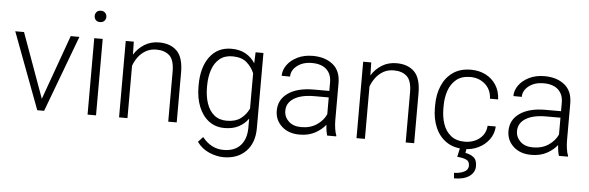

<svg xmlns="http://www.w3.org/2000/svg" viewBox="-55 -913 4058 1322"><g transform="rotate(5 1974.0 -252.0)"><path d="M79.1 -528.3 241.2 -81.1 401.9 -528.3H461.9L264.2 0H216.8L18.6 -528.3Z M554.2 -681.2Q554.2 -697.8 564.7 -709.2Q575.2 -720.7 594.2 -720.7Q612.8 -720.7 623.8 -709.2Q634.8 -697.8 634.8 -681.2Q634.8 -664.6 623.8 -653.3Q612.8 -642.1 594.2 -642.1Q575.2 -642.1 564.7 -653.3Q554.2 -664.6 554.2 -681.2ZM623 -528.3V0H564.5V-528.3Z M998 -487.3Q956.5 -487.3 925.3 -469.2Q894 -451.2 872.8 -422.6Q851.6 -394 840.3 -361.8V0H782.2V-528.3H837.9L839.8 -438.5Q867.2 -483.4 911.4 -510.7Q955.6 -538.1 1012.2 -538.1Q1091.3 -538.1 1136 -493.4Q1180.7 -448.7 1180.7 -344.2V0H1122.1V-344.7Q1122.1 -426.3 1088.6 -456.8Q1055.2 -487.3 998 -487.3Z M1308.6 -258.8V-269Q1308.6 -392.1 1362.8 -465.1Q1417 -538.1 1512.7 -538.1Q1569.3 -538.1 1610.1 -515.4Q1650.9 -492.7 1676.8 -452.1L1679.7 -528.3H1733.9V-9.3Q1733.9 93.8 1676.3 152.1Q1618.7 210.4 1522.5 210.4Q1473.1 210.4 1421.6 188Q1370.1 165.5 1337.9 120.1L1371.1 84.5Q1402.8 124 1439.5 142.3Q1476.1 160.6 1518.6 160.6Q1593.8 160.6 1634.5 116.2Q1675.3 71.8 1675.3 -7.3V-69.3Q1648.9 -32.2 1608.4 -11.2Q1567.9 9.8 1511.7 9.8Q1448.7 9.8 1403.3 -24.4Q1357.9 -58.6 1333.3 -119.4Q1308.6 -180.2 1308.6 -258.8ZM1367.2 -269V-258.8Q1367.2 -197.8 1383.8 -148.4Q1400.4 -99.1 1434.8 -70.3Q1469.2 -41.5 1522.5 -41.5Q1582.5 -41.5 1619.4 -69.3Q1656.2 -97.2 1675.3 -139.2V-382.8Q1658.7 -423.8 1623.3 -455.3Q1587.9 -486.8 1523.4 -486.8Q1469.7 -486.8 1435.1 -458Q1400.4 -429.2 1383.8 -379.9Q1367.2 -330.6 1367.2 -269Z M2220.7 0Q2216.3 -13.7 2213.1 -33.4Q2210 -53.2 2209 -73.7Q2182.6 -40 2137.7 -15.1Q2092.8 9.8 2030.3 9.8Q1953.1 9.8 1906.5 -33.2Q1859.9 -76.2 1859.9 -140.6Q1859.9 -218.3 1924.3 -262.9Q1988.8 -307.6 2100.6 -307.6H2208.5V-367.2Q2208.5 -423.8 2173.6 -456.3Q2138.7 -488.8 2072.3 -488.8Q2010.7 -488.8 1970.7 -457.5Q1930.7 -426.3 1930.7 -382.3L1872.6 -382.8Q1872.6 -422.4 1897.9 -457.8Q1923.3 -493.2 1969 -515.6Q2014.6 -538.1 2075.2 -538.1Q2159.7 -538.1 2213.4 -495.1Q2267.1 -452.1 2267.1 -366.2V-110.8Q2267.1 -83.5 2271.2 -54.2Q2275.4 -24.9 2283.2 -6.3V0ZM2037.1 -42.5Q2100.6 -42.5 2145 -72.8Q2189.5 -103 2208.5 -146.5V-262.7H2108.9Q2019 -262.7 1968.8 -231.4Q1918.5 -200.2 1918.5 -145.5Q1918.5 -102.5 1950.2 -72.5Q1981.9 -42.5 2037.1 -42.5Z M2639.2 -487.3Q2597.7 -487.3 2566.4 -469.2Q2535.2 -451.2 2513.9 -422.6Q2492.7 -394 2481.4 -361.8V0H2423.3V-528.3H2479L2481 -438.5Q2508.3 -483.4 2552.5 -510.7Q2596.7 -538.1 2653.3 -538.1Q2732.4 -538.1 2777.1 -493.4Q2821.8 -448.7 2821.8 -344.2V0H2763.2V-344.7Q2763.2 -426.3 2729.7 -456.8Q2696.3 -487.3 2639.2 -487.3Z M3168.5 -40.5Q3205.1 -40.5 3237.5 -54.7Q3270 -68.8 3291.3 -96.2Q3312.5 -123.5 3315.4 -163.6H3371.6Q3369.1 -113.3 3340.8 -74.2Q3312.5 -35.2 3267.3 -12.7Q3222.2 9.8 3168.5 9.8Q3094.2 9.8 3043.9 -25.4Q2993.7 -60.5 2968.3 -120.4Q2942.9 -180.2 2942.9 -253.9V-274.4Q2942.9 -348.6 2968.5 -408.4Q2994.1 -468.3 3044.2 -503.2Q3094.2 -538.1 3168 -538.1Q3224.6 -538.1 3269.8 -515.1Q3314.9 -492.2 3342 -450.2Q3369.1 -408.2 3371.6 -350.6H3315.4Q3312 -414.6 3269.8 -451.2Q3227.5 -487.8 3168 -487.8Q3107.9 -487.8 3071.3 -457.8Q3034.7 -427.7 3018.1 -379.2Q3001.5 -330.6 3001.5 -274.4V-253.9Q3001.5 -197.8 3017.8 -149.2Q3034.2 -100.6 3071 -70.6Q3107.9 -40.5 3168.5 -40.5ZM3139.2 4.9H3184.6L3179.2 36.1Q3209.5 40 3234.6 58.1Q3259.8 76.2 3259.8 119.6Q3259.8 163.6 3222.2 190.4Q3184.6 217.3 3116.2 217.3L3112.8 179.2Q3148.9 179.2 3179.9 165.5Q3210.9 151.9 3210.9 120.6Q3210.9 92.3 3189.9 81.8Q3168.9 71.3 3125.5 67.4Z M3822.3 0Q3817.9 -13.7 3814.7 -33.4Q3811.5 -53.2 3810.5 -73.7Q3784.2 -40 3739.3 -15.1Q3694.3 9.8 3631.8 9.8Q3554.7 9.8 3508.1 -33.2Q3461.4 -76.2 3461.4 -140.6Q3461.4 -218.3 3525.9 -262.9Q3590.3 -307.6 3702.1 -307.6H3810.1V-367.2Q3810.1 -423.8 3775.1 -456.3Q3740.2 -488.8 3673.8 -488.8Q3612.3 -488.8 3572.3 -457.5Q3532.2 -426.3 3532.2 -382.3L3474.1 -382.8Q3474.1 -422.4 3499.5 -457.8Q3524.9 -493.2 3570.6 -515.6Q3616.2 -538.1 3676.8 -538.1Q3761.2 -538.1 3814.9 -495.1Q3868.7 -452.1 3868.7 -366.2V-110.8Q3868.7 -83.5 3872.8 -54.2Q3877 -24.9 3884.8 -6.3V0ZM3638.7 -42.5Q3702.1 -42.5 3746.6 -72.8Q3791 -103 3810.1 -146.5V-262.7H3710.4Q3620.6 -262.7 3570.3 -231.4Q3520 -200.2 3520 -145.5Q3520 -102.5 3551.8 -72.5Q3583.5 -42.5 3638.7 -42.5Z"/></g></svg>

Font: Vazirmatn RD UI FD ExtraLight
Style: Regular
Weight: 200
Designer: Saber Rastikerdar
Foundry: Saber Rastikerdar
Version: Version 33.003